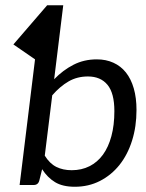

<svg xmlns="http://www.w3.org/2000/svg" viewBox="-20 -714 565 741"><path d="M55.7 0 115.2 -484.9 31.7 -542.5 162.1 -693.8H224.1L189 -408.2Q223.1 -443.4 263.7 -464.1Q304.2 -484.9 353.5 -484.9Q389.2 -484.9 417.7 -471.9Q446.3 -459 466.1 -434.1Q485.8 -409.2 496.3 -372.8Q506.8 -336.4 506.8 -289.6Q506.8 -225.6 489.7 -171.4Q472.7 -117.2 441.2 -77.6Q409.7 -38.1 365.7 -15.6Q321.8 6.8 268.6 6.8Q221.7 6.8 192.4 -11Q163.1 -28.8 142.6 -61L131.8 -17.6Q127.4 0 109.9 0ZM319.3 -418.9Q277.8 -418.9 244.9 -399.9Q211.9 -380.9 181.6 -346.2L152.8 -113.3Q171.9 -82.5 197.5 -69.8Q223.1 -57.1 256.8 -57.1Q294.9 -57.1 325.4 -72.5Q356 -87.9 377.2 -116.9Q398.4 -146 409.9 -188.5Q421.4 -231 421.4 -285.2Q421.4 -354.5 394.8 -386.7Q368.2 -418.9 319.3 -418.9Z"/></svg>

Font: Carlito
Style: Italic
Weight: 400
Italic angle: -7°
Designer: Lukasz Dziedzic
Foundry: tyPoland Lukasz Dziedzic
Version: Version 1.104